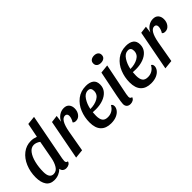

<svg xmlns="http://www.w3.org/2000/svg" viewBox="79 -1539 2373 2373"><g transform="rotate(-45 1266.0 -352.0)"><path d="M420 -62Q420 -30 450 -27Q444 -4 423.5 8Q403 20 377 20Q349 20 330.5 5Q312 -10 309 -37Q282 -10 246.5 5Q211 20 170 20Q97 20 62 -30.5Q27 -81 27 -169Q27 -266 62 -349Q97 -432 160 -481Q223 -530 303 -530Q327 -530 347.5 -526Q368 -522 393 -513L430 -700L542 -712L425 -104Q420 -74 420 -62ZM296 -470Q247 -470 212.5 -424.5Q178 -379 160 -305.5Q142 -232 142 -150Q142 -40 214 -40Q264 -40 293 -87.5Q322 -135 334 -201L378 -439Q359 -454 337 -462Q315 -470 296 -470Z M878 -530Q924 -530 948 -502Q972 -474 972 -430Q972 -380 944.5 -344.5Q917 -309 874 -309Q843 -309 831 -327Q843 -344 851.5 -368Q860 -392 860 -412Q860 -431 850.5 -442Q841 -453 823 -453Q751 -453 719 -278L670 0L554 12L654 -510L748 -522L736 -432Q755 -476 793.5 -503Q832 -530 878 -530Z M1403 -416Q1403 -359 1369 -319Q1335 -279 1277.5 -258Q1220 -237 1150 -237Q1122 -237 1096 -239Q1093 -206 1093 -179Q1093 -121 1114 -92Q1135 -63 1186 -63Q1229 -63 1263 -83.5Q1297 -104 1316 -142Q1328 -139 1334 -128Q1340 -117 1340 -102Q1340 -72 1318.5 -43.5Q1297 -15 1256.5 2.5Q1216 20 1161 20Q1073 20 1025.5 -29.5Q978 -79 978 -178Q978 -267 1010.5 -347.5Q1043 -428 1108 -479Q1173 -530 1266 -530Q1329 -530 1366 -503Q1403 -476 1403 -416ZM1103 -288Q1180 -288 1237 -320Q1294 -352 1294 -415Q1294 -473 1243 -473Q1190 -473 1153 -415.5Q1116 -358 1103 -288Z M1676 -662Q1676 -631 1654.5 -614.5Q1633 -598 1599 -598Q1566 -598 1546 -614Q1526 -630 1526 -660Q1526 -691 1547.5 -707.5Q1569 -724 1602 -724Q1635 -724 1655.5 -708Q1676 -692 1676 -662ZM1542 -62Q1542 -30 1572 -27Q1566 -4 1545.5 8Q1525 20 1499 20Q1467 20 1449 2.5Q1431 -15 1431 -47Q1431 -76 1450 -174L1518 -510L1631 -522L1547 -104Q1542 -77 1542 -62Z M2103 -416Q2103 -359 2069 -319Q2035 -279 1977.5 -258Q1920 -237 1850 -237Q1822 -237 1796 -239Q1793 -206 1793 -179Q1793 -121 1814 -92Q1835 -63 1886 -63Q1929 -63 1963 -83.5Q1997 -104 2016 -142Q2028 -139 2034 -128Q2040 -117 2040 -102Q2040 -72 2018.5 -43.5Q1997 -15 1956.5 2.5Q1916 20 1861 20Q1773 20 1725.5 -29.5Q1678 -79 1678 -178Q1678 -267 1710.5 -347.5Q1743 -428 1808 -479Q1873 -530 1966 -530Q2029 -530 2066 -503Q2103 -476 2103 -416ZM1803 -288Q1880 -288 1937 -320Q1994 -352 1994 -415Q1994 -473 1943 -473Q1890 -473 1853 -415.5Q1816 -358 1803 -288Z M2438 -530Q2484 -530 2508 -502Q2532 -474 2532 -430Q2532 -380 2504.5 -344.5Q2477 -309 2434 -309Q2403 -309 2391 -327Q2403 -344 2411.5 -368Q2420 -392 2420 -412Q2420 -431 2410.5 -442Q2401 -453 2383 -453Q2311 -453 2279 -278L2230 0L2114 12L2214 -510L2308 -522L2296 -432Q2315 -476 2353.5 -503Q2392 -530 2438 -530Z"/></g></svg>

Font: Sansita
Style: Italic
Weight: 400
Italic angle: -11°
Designer: Pablo Cosgaya
Foundry: Omnibus-Type
Version: Version 1.006